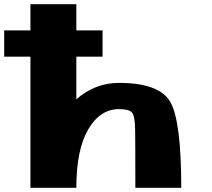

<svg xmlns="http://www.w3.org/2000/svg" viewBox="-20 -895 1009 915"><path d="M125 0V-875H343.8V-421.9Q433.6 -500 546.9 -500Q738.3 -500 791 -410.2Q843.8 -320.3 843.8 0H625Q625 -210.9 624 -277.3Q623 -343.8 608.4 -359.4Q593.8 -375 546.9 -375Q457 -375 400.4 -278.3Q343.8 -181.6 343.8 0ZM468.8 -750V-625H0V-750Z"/></svg>

Font: CraftyPE
Style: Regular
Weight: 400
Designer: Erek Butcher
Foundry: Haunted Coop
Version: Version 0.018;April 4, 2024;FontCreator 15.0.0.2962 64-bit